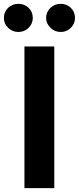

<svg xmlns="http://www.w3.org/2000/svg" viewBox="-62 -966 405 986"><path d="M216.8 -727.5Q216.8 -545.9 216.8 0Q178.7 0 63.5 0Q63.5 -181.6 63.5 -727.5Q101.6 -727.5 216.8 -727.5ZM32.2 -801.8Q2 -801.8 -20.5 -823.2Q-42 -844.7 -42 -874Q-42 -904.3 -20.5 -925.8Q2 -946.3 32.2 -946.3Q63.5 -946.3 85 -925.8Q106.4 -904.3 106.4 -874Q106.4 -844.7 85 -823.2Q63.5 -801.8 32.2 -801.8ZM250 -801.8Q218.8 -801.8 197.3 -823.2Q174.8 -844.7 174.8 -874Q174.8 -904.3 197.3 -925.8Q218.8 -946.3 250 -946.3Q280.3 -946.3 301.8 -925.8Q323.2 -904.3 323.2 -874Q323.2 -844.7 301.8 -823.2Q280.3 -801.8 250 -801.8Z"/></svg>

Font: DeepSea
Style: Bold
Weight: 700
Designer: Stem
Version: Version 3.019;git-0a5106e0b